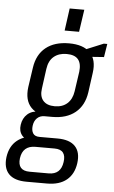

<svg xmlns="http://www.w3.org/2000/svg" viewBox="-82 -767 591 994"><g transform="rotate(5 214.0 -270.5)"><path d="M198 -160Q123 -160 87.5 -197Q52 -234 61 -303L76 -405Q86 -474 131.5 -510.5Q177 -547 252 -547Q326 -547 361.5 -510.5Q397 -474 387 -405L373 -303Q363 -234 317.5 -197Q272 -160 198 -160ZM95 186Q31 186 2 155.5Q-27 125 -20 68Q-12 10 26.5 -20.5Q65 -51 129 -51H235Q298 -51 327 -20.5Q356 10 348 68Q340 125 302.5 155.5Q265 186 201 186ZM205 133Q268 133 277 68Q282 36 269 19Q256 2 224 2H125Q59 2 50 68Q42 133 106 133ZM109 -28Q70 -28 52 -50Q34 -72 39 -105Q44 -140 67.5 -161Q91 -182 132 -182H201L198 -160H158Q134 -160 119 -145Q104 -130 101 -105Q98 -81 107.5 -66Q117 -51 142 -51H182L179 -28ZM206 -216Q246 -216 271 -238.5Q296 -261 302 -302L317 -405Q322 -448 304 -469.5Q286 -491 244 -491Q204 -491 178 -469.5Q152 -448 146 -405L132 -302Q126 -261 145.5 -238.5Q165 -216 206 -216ZM317 -514 431 -561H449L438 -492L313 -483ZM315 -727 298 -611H223L239 -727Z"/></g></svg>

Font: Pathway Extreme Condensed Light
Style: Italic
Weight: 300
Width: 3
Italic angle: -8°
Version: Version 1.001;gftools[0.9.26]